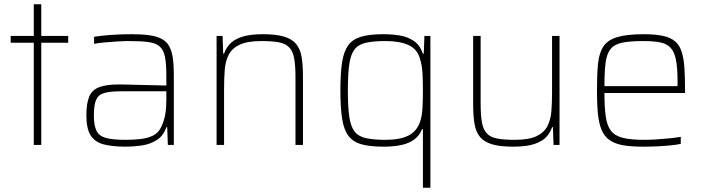

<svg xmlns="http://www.w3.org/2000/svg" viewBox="-20 -678 3299 898"><path d="M138 0V-478H30V-510H138V-658H173V-510H299V-478H173V0Z M568 8Q505 8 464 -3Q423 -14 403.5 -45.5Q384 -77 384 -138Q384 -194 397 -225.5Q410 -257 443 -270Q476 -283 535 -283Q547 -283 572 -282.5Q597 -282 629.5 -281Q662 -280 695.5 -279.5Q729 -279 758 -278V-324Q758 -380 751.5 -412.5Q745 -445 726.5 -461Q708 -477 673 -481.5Q638 -486 582 -486Q559 -486 528.5 -484Q498 -482 469 -479.5Q440 -477 420 -473V-506Q450 -511 496 -514.5Q542 -518 596 -518Q645 -518 679.5 -513Q714 -508 736.5 -496Q759 -484 771 -462.5Q783 -441 788 -408.5Q793 -376 793 -330V0H765L762 -83H758Q744 -42 712.5 -22.5Q681 -3 642.5 2.5Q604 8 568 8ZM567 -24Q602 -24 635.5 -27.5Q669 -31 695 -43.5Q721 -56 734 -84Q748 -114 753 -143.5Q758 -173 758 -210V-251H545Q495 -251 467.5 -243Q440 -235 429.5 -211Q419 -187 419 -138Q419 -92 431 -67Q443 -42 475 -33Q507 -24 567 -24Z M993 0V-510H1021L1024 -427H1028Q1036 -451 1054 -471.5Q1072 -492 1109 -505Q1146 -518 1210 -518Q1271 -518 1308 -507Q1345 -496 1364.5 -473Q1384 -450 1390.5 -412Q1397 -374 1397 -320V0H1362V-315Q1362 -371 1356 -404.5Q1350 -438 1333 -456Q1316 -474 1284.5 -480Q1253 -486 1203 -486Q1137 -486 1101 -469Q1065 -452 1049.5 -421.5Q1034 -391 1031 -350.5Q1028 -310 1028 -264V0Z M1958 200V-74H1954Q1942 -44 1918 -26Q1894 -8 1858 0Q1822 8 1773 8Q1709 8 1669.5 -3.5Q1630 -15 1609 -43.5Q1588 -72 1580 -123.5Q1572 -175 1572 -255Q1572 -335 1580 -386.5Q1588 -438 1609 -466.5Q1630 -495 1669.5 -506.5Q1709 -518 1773 -518Q1813 -518 1850 -512Q1887 -506 1915.5 -486.5Q1944 -467 1958 -427H1962L1965 -510H1993V200ZM1783 -24Q1850 -24 1889.5 -43.5Q1929 -63 1945 -109Q1954 -137 1956 -173Q1958 -209 1958 -255Q1958 -300 1956 -337Q1954 -374 1942 -410Q1929 -450 1889 -468Q1849 -486 1783 -486Q1726 -486 1691 -478Q1656 -470 1638 -446.5Q1620 -423 1613.5 -377Q1607 -331 1607 -255Q1607 -179 1613.5 -133Q1620 -87 1638 -63.5Q1656 -40 1691 -32Q1726 -24 1783 -24Z M2380 8Q2319 8 2282 -3Q2245 -14 2225.5 -37Q2206 -60 2199.5 -98Q2193 -136 2193 -190V-510H2228V-195Q2228 -140 2234 -106Q2240 -72 2257 -54Q2274 -36 2305.5 -30Q2337 -24 2387 -24Q2453 -24 2489 -41Q2525 -58 2540.5 -88.5Q2556 -119 2559 -159.5Q2562 -200 2562 -246V-510H2597V0H2569L2566 -83H2562Q2554 -59 2536 -38.5Q2518 -18 2481 -5Q2444 8 2380 8Z M2988 8Q2931 8 2892.5 1Q2854 -6 2830 -23.5Q2806 -41 2793.5 -71Q2781 -101 2776.5 -146Q2772 -191 2772 -254Q2772 -329 2777 -379.5Q2782 -430 2802 -460.5Q2822 -491 2867 -504.5Q2912 -518 2991 -518Q3046 -518 3081.5 -510Q3117 -502 3137.5 -484.5Q3158 -467 3168 -436.5Q3178 -406 3181 -361.5Q3184 -317 3184 -256V-243H2807Q2807 -177 2813 -134Q2819 -91 2837 -67Q2855 -43 2892.5 -33.5Q2930 -24 2993 -24Q3020 -24 3051 -26Q3082 -28 3111.5 -31Q3141 -34 3164 -38V-5Q3145 -1 3115.5 2Q3086 5 3053 6.5Q3020 8 2988 8ZM3149 -255V-296Q3149 -360 3141.5 -398Q3134 -436 3116 -455Q3098 -474 3066.5 -480Q3035 -486 2988 -486Q2927 -486 2890.5 -478.5Q2854 -471 2836 -449Q2818 -427 2812.5 -385.5Q2807 -344 2807 -275H3169Z"/></svg>

Font: Saira Thin
Style: Regular
Weight: 100
Designer: Hector Gatti with collaboration of the Omnibus-Type team
Foundry: Omnibus-Type
Version: Version 1.101